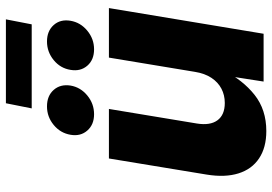

<svg xmlns="http://www.w3.org/2000/svg" viewBox="-157 -765 931 657"><g transform="rotate(-90 308.5 -436.5)"><path d="M188.5 9.3Q132.3 9.3 95.2 -15.4Q58.1 -40 43.7 -85.9Q29.3 -131.8 39.6 -194.8L94.7 -529.3H264.2L214.4 -228.5Q207 -183.1 225.3 -158Q243.7 -132.8 284.7 -132.8Q311.5 -132.8 333.5 -144.3Q355.5 -155.8 370.6 -178.5Q385.7 -201.2 391.1 -234.9L439.9 -529.3H609.4L521.5 0H357.9L379.4 -138.2H396.5Q363.3 -71.3 312.5 -31Q261.7 9.3 188.5 9.3ZM468.3 -580.1Q432.1 -580.1 412.1 -603.3Q392.1 -626.5 397.9 -660.6Q403.3 -695.3 431.4 -718.3Q459.5 -741.2 495.1 -741.2Q530.8 -741.2 551.3 -718.3Q571.8 -695.3 565.9 -660.6Q560.1 -626.5 532 -603.3Q503.9 -580.1 468.3 -580.1ZM246.1 -580.1Q210.4 -580.1 190.2 -603.3Q169.9 -626.5 175.8 -660.6Q181.6 -695.3 209.5 -718.3Q237.3 -741.2 272.9 -741.2Q309.1 -741.2 329.3 -718.3Q349.6 -695.3 344.2 -660.6Q338.4 -626.5 310.3 -603.3Q282.2 -580.1 246.1 -580.1ZM570.8 -881.8 553.7 -793.5H266.1L283.7 -881.8Z"/></g></svg>

Font: Inter 24pt ExtraBold
Style: Italic
Weight: 800
Italic angle: -9.3988°
Designer: Rasmus Andersson
Foundry: rsms
Version: Version 4.001;git-66647c0bb